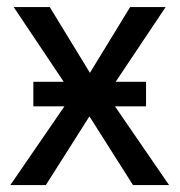

<svg xmlns="http://www.w3.org/2000/svg" viewBox="-20 -534 518 554"><path d="M76.2 -227.1V-297.9H401.4V-227.1ZM9.8 0 205.1 -284.2H215.3L355.5 -513.7H458L272.5 -236.3H262.2L112.3 0ZM19.5 -513.7H123.5L263.7 -284.2H272.5L467.8 0H363.8L213.9 -236.3H205.1Z"/></svg>

Font: RobotoFlex
Style: Regular
Weight: 400
Designer: Berlow after Robertson
Foundry: Google
Version: Version 2.136